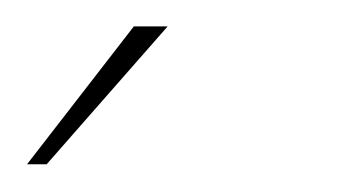

<svg xmlns="http://www.w3.org/2000/svg" viewBox="-69 -46 264 142"><path d="M-49 75.5H-34.5L55 -26.5H30Z"/></svg>

Font: Anybody UltraCondensed Thin Thin
Style: Italic
Weight: 250
Italic angle: -10°
Version: Version 1.111